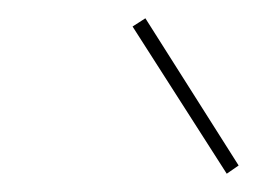

<svg xmlns="http://www.w3.org/2000/svg" viewBox="-20 -704 281 210"><path d="M228 -514 125 -675 139 -684 241 -523Z"/></svg>

Font: EauTest Thin
Style: Italic
Weight: 250
Italic angle: -12°
Designer: Christian Thalmann (Catharsis Fonts)
Version: Version 0.001;PS 000.001;hotconv 1.0.88;makeotf.lib2.5.64775